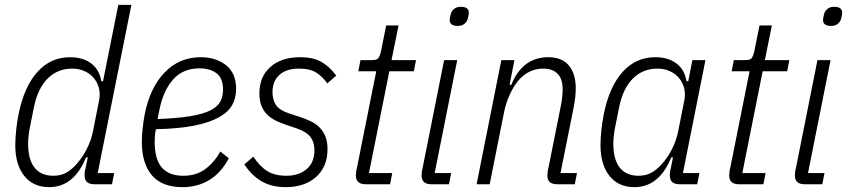

<svg xmlns="http://www.w3.org/2000/svg" viewBox="-20 -760 3494 792"><path d="M369 0Q329 0 329 -36Q329 -42 329.5 -49.5Q330 -57 332 -62L342 -111H335Q285 12 183 12Q117 12 80 -34.5Q43 -81 43 -162Q43 -186 46.5 -221.5Q50 -257 57 -291Q80 -403 134.5 -463.5Q189 -524 269 -524Q322 -524 356 -498.5Q390 -473 398 -425H405L468 -740H522L383 -46H451L442 0ZM200 -35Q228 -35 250 -46Q272 -57 295 -82Q320 -110 338 -145.5Q356 -181 363 -216L389 -347Q394 -373 388 -396.5Q382 -420 367 -438Q352 -456 329 -466.5Q306 -477 278 -477Q218 -477 177 -436.5Q136 -396 120 -318L101 -223Q99 -211 97.5 -196Q96 -181 96 -167Q96 -102 122.5 -68.5Q149 -35 200 -35Z M733 12Q648 12 606.5 -37Q565 -86 565 -175Q565 -201 568.5 -231.5Q572 -262 577 -289Q599 -399 659.5 -461.5Q720 -524 808 -524Q871 -524 912.5 -491Q954 -458 954 -393Q954 -356 937.5 -326.5Q921 -297 882 -275.5Q843 -254 779.5 -241.5Q716 -229 623 -227Q620 -212 619 -198.5Q618 -185 618 -176Q618 -103 647.5 -69Q677 -35 736 -35Q789 -35 826 -62Q863 -89 889 -135L924 -107Q892 -47 843.5 -17.5Q795 12 733 12ZM803 -478Q735 -478 694.5 -432.5Q654 -387 638 -309L630 -269Q711 -272 763.5 -280.5Q816 -289 846.5 -304Q877 -319 888.5 -340.5Q900 -362 900 -390Q900 -437 873.5 -457.5Q847 -478 803 -478Z M1160 12Q1100 12 1058.5 -12.5Q1017 -37 988 -82L1025 -114Q1052 -73 1083 -54Q1114 -35 1161 -35Q1212 -35 1244.5 -62Q1277 -89 1277 -141Q1277 -173 1261 -194.5Q1245 -216 1205 -230L1163 -244Q1139 -252 1118.5 -262Q1098 -272 1082.5 -287Q1067 -302 1058.5 -323.5Q1050 -345 1050 -375Q1050 -443 1095 -483.5Q1140 -524 1218 -524Q1272 -524 1306 -504.5Q1340 -485 1367 -448L1330 -416Q1312 -442 1286 -459.5Q1260 -477 1213 -477Q1161 -477 1132.5 -451Q1104 -425 1104 -380Q1104 -348 1118.5 -326.5Q1133 -305 1173 -292L1216 -278Q1241 -270 1262.5 -259.5Q1284 -249 1299 -233.5Q1314 -218 1322.5 -196.5Q1331 -175 1331 -145Q1331 -106 1318 -77Q1305 -48 1281.5 -28Q1258 -8 1227 2Q1196 12 1160 12Z M1488 0Q1448 0 1448 -36Q1448 -42 1449 -50.5Q1450 -59 1452 -66L1532 -466H1458L1467 -512H1513Q1533 -512 1539.5 -519Q1546 -526 1551 -546L1573 -655H1624L1595 -512H1696L1687 -466H1586L1502 -46H1598L1589 0Z M1868 -653Q1835 -653 1835 -678Q1835 -686 1840 -704Q1843 -715 1853.5 -723.5Q1864 -732 1881 -732Q1914 -732 1914 -707Q1914 -699 1909 -681Q1906 -670 1895.5 -661.5Q1885 -653 1868 -653ZM1759 0Q1719 0 1719 -36Q1719 -42 1720 -50.5Q1721 -59 1723 -66L1812 -512H1866L1773 -46H1841L1832 0Z M1946 0 2048 -512H2102L2082 -410H2089Q2135 -524 2242 -524Q2298 -524 2326.5 -490Q2355 -456 2355 -395Q2355 -363 2347 -320L2292 -46H2360L2351 0H2278Q2238 0 2238 -36Q2238 -42 2239 -50.5Q2240 -59 2242 -66L2293 -321Q2297 -340 2299 -359Q2301 -378 2301 -390Q2301 -435 2280 -456Q2259 -477 2221 -477Q2189 -477 2162.5 -463.5Q2136 -450 2116 -425Q2096 -400 2081.5 -367Q2067 -334 2060 -301L2000 0Z M2783 0Q2743 0 2743 -36Q2743 -42 2744 -50.5Q2745 -59 2747 -66L2756 -111H2749Q2699 12 2597 12Q2531 12 2494 -34.5Q2457 -81 2457 -162Q2457 -186 2460.5 -221.5Q2464 -257 2471 -291Q2494 -403 2548.5 -463.5Q2603 -524 2683 -524Q2736 -524 2770 -498.5Q2804 -473 2812 -425H2819L2836 -512H2890L2797 -46H2865L2856 0ZM2614 -35Q2642 -35 2664 -46Q2686 -57 2709 -82Q2734 -109 2752 -145Q2770 -181 2777 -216L2803 -347Q2808 -373 2802 -396.5Q2796 -420 2781 -438Q2766 -456 2743 -466.5Q2720 -477 2692 -477Q2632 -477 2591 -436.5Q2550 -396 2534 -318L2515 -223Q2513 -211 2511.5 -196Q2510 -181 2510 -167Q2510 -102 2536.5 -68.5Q2563 -35 2614 -35Z M3028 0Q2988 0 2988 -36Q2988 -42 2989 -50.5Q2990 -59 2992 -66L3072 -466H2998L3007 -512H3053Q3073 -512 3079.5 -519Q3086 -526 3091 -546L3113 -655H3164L3135 -512H3236L3227 -466H3126L3042 -46H3138L3129 0Z M3408 -653Q3375 -653 3375 -678Q3375 -686 3380 -704Q3383 -715 3393.5 -723.5Q3404 -732 3421 -732Q3454 -732 3454 -707Q3454 -699 3449 -681Q3446 -670 3435.5 -661.5Q3425 -653 3408 -653ZM3299 0Q3259 0 3259 -36Q3259 -42 3260 -50.5Q3261 -59 3263 -66L3352 -512H3406L3313 -46H3381L3372 0Z"/></svg>

Font: IBM Plex Sans Condensed Light
Style: Italic
Weight: 300
Width: 3
Italic angle: -11°
Designer: Mike Abbink, Paul van der Laan, Pieter van Rosmalen
Foundry: Bold Monday
Version: Version 1.3